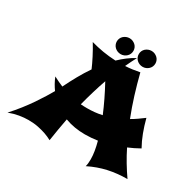

<svg xmlns="http://www.w3.org/2000/svg" viewBox="-262 -1067 1364 1349"><g transform="rotate(30 419.5 -392.5)"><path d="M875 -230Q852.5 -217.3 829.6 -206.1Q806.6 -194.8 783.2 -185.1Q808.6 -133.8 836.9 -86.7Q865.2 -39.6 897 5.9Q815.4 5.9 741.9 22.2Q668.5 38.6 597.2 74.2Q601.1 61.5 602.5 46.6Q604 31.7 604 15.1Q604 -14.2 598.4 -49.3Q592.8 -84.5 582 -124Q556.2 -120.1 530.5 -118.2Q504.9 -116.2 480 -116.2Q437 -116.2 396.5 -123Q356 -129.9 317.9 -144Q309.1 -98.6 301.3 -52.2Q293.5 -5.9 286.1 43Q261.2 29.3 231 18.6Q204.6 9.3 168.5 1.7Q132.3 -5.9 87.9 -5.9Q52.7 -5.9 13.7 0.7Q-25.4 7.3 -66.9 22.9Q-28.8 -18.6 4.2 -60.8Q37.1 -103 64 -142.3Q90.8 -181.6 111.8 -215.8Q132.8 -250 147 -274.9Q132.8 -294.4 120.1 -316.9Q107.4 -339.4 97.2 -365.2Q116.7 -354.5 136.5 -345.5Q156.2 -336.4 175.8 -328.1V-329.1Q202.1 -383.3 231 -435.1Q259.8 -486.8 293 -535.2Q286.1 -551.8 276.1 -572.8Q266.1 -593.8 254.4 -616.7Q242.7 -639.6 229.7 -662.6Q216.8 -685.5 204.1 -706.1Q252.4 -692.4 303 -683.8Q353.5 -675.3 407.2 -672.9Q435.5 -700.2 465.8 -723.1Q496.1 -746.1 529.8 -764.2Q518.1 -742.2 506.8 -719.7Q495.6 -697.3 484.9 -673.8Q513.7 -675.3 542.5 -679.2Q571.3 -683.1 600.1 -689Q621.1 -605.5 646 -525.4Q670.9 -445.3 701.2 -368.2Q726.1 -382.3 749.5 -398.7Q772.9 -415 796.9 -433.1Q812 -375 831.1 -324.7Q850.1 -274.4 875 -230ZM522 -295.9Q478.5 -400.4 418 -511.2Q399.4 -458 382.6 -402.1Q365.7 -346.2 350.1 -285.2Q362.8 -284.2 375.5 -283.7Q388.2 -283.2 400.9 -283.2Q431.6 -283.2 461.7 -286.1Q491.7 -289.1 522 -295.9ZM482.9 -794.9Q482.9 -781.2 477.8 -769.5Q472.7 -757.8 463.4 -749Q454.1 -740.2 441.9 -735.1Q429.7 -730 416 -730Q401.9 -730 389.4 -735.1Q377 -740.2 367.7 -749Q358.4 -757.8 353.3 -769.5Q348.1 -781.2 348.1 -794.9Q348.1 -808.1 353.3 -819.8Q358.4 -831.5 367.7 -840.1Q377 -848.6 389.4 -853.8Q401.9 -858.9 416 -858.9Q429.7 -858.9 441.9 -853.8Q454.1 -848.6 463.4 -840.1Q472.7 -831.5 477.8 -819.8Q482.9 -808.1 482.9 -794.9ZM661.1 -794.9Q661.1 -781.2 656 -769.5Q650.9 -757.8 641.6 -749Q632.3 -740.2 620.1 -735.1Q607.9 -730 594.2 -730Q580.1 -730 567.6 -735.1Q555.2 -740.2 545.9 -749Q536.6 -757.8 531.5 -769.5Q526.4 -781.2 526.4 -794.9Q526.4 -808.1 531.5 -819.8Q536.6 -831.5 545.9 -840.1Q555.2 -848.6 567.6 -853.8Q580.1 -858.9 594.2 -858.9Q607.9 -858.9 620.1 -853.8Q632.3 -848.6 641.6 -840.1Q650.9 -831.5 656 -819.8Q661.1 -808.1 661.1 -794.9Z"/></g></svg>

Font: Shojumaru
Style: Regular
Weight: 400
Version: Version 1.001